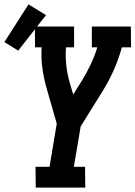

<svg xmlns="http://www.w3.org/2000/svg" viewBox="-85 -856 618 876"><path d="M78 0 77 -95H141L174 -292L128 -452Q115 -497 108.5 -544Q102 -591 105 -640H75L74 -735H253V-640H216Q213 -598 217.5 -557.5Q222 -517 233 -479L249 -425L290 -490Q312 -526 329.5 -563.5Q347 -601 359 -640H334V-735H512L513 -640H471Q457 -589 435 -538.5Q413 -488 383 -440L283 -279L252 -95H303L304 0ZM-2 -625 -65 -664 45 -836 125 -787Z"/></svg>

Font: Iosevka QP
Style: Bold Italic
Weight: 700
Italic angle: -9°
Designer: Belleve Invis
Foundry: Belleve Invis
Version: Version 20.0.0; ttfautohint (v1.8.4)